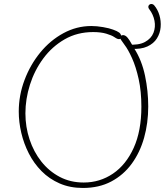

<svg xmlns="http://www.w3.org/2000/svg" viewBox="-20 -912 832 952"><path d="M745 -885Q762 -865 770.5 -836.5Q779 -808 776.5 -777.5Q774 -747 758 -721.5Q742 -696 710.5 -681.5Q679 -667 630 -670L614 -691Q668 -687 699 -704Q730 -721 741 -749.5Q752 -778 746 -809Q740 -840 721 -865Q716 -871 715.5 -876.5Q715 -882 718 -886Q721 -890 725.5 -891.5Q730 -893 735.5 -891.5Q741 -890 745 -885ZM541 -765Q561 -758 571 -750.5Q581 -743 581 -730Q581 -727 579.5 -723.5Q578 -720 574 -718.5Q570 -717 563.5 -719Q557 -721 547 -728Q534 -737 507 -745Q480 -753 442 -753Q363 -753 300.5 -717Q238 -681 194.5 -622Q151 -563 128.5 -492Q106 -421 106 -350Q106 -283 126.5 -221Q147 -159 185 -111Q223 -63 276 -35Q329 -7 395 -7Q475 -7 540 -51Q605 -95 643 -179Q681 -263 681 -383Q681 -459 667.5 -520Q654 -581 634.5 -624Q615 -667 598 -689Q585 -708 580 -714.5Q575 -721 575 -728Q575 -729 576 -731Q577 -733 579 -734.5Q581 -736 584 -737Q587 -738 591 -738Q603 -737 613 -724.5Q623 -712 631 -697Q639 -682 646 -671Q683 -613 699 -537Q715 -461 715 -384Q715 -302 694.5 -229Q674 -156 633 -100Q592 -44 531.5 -12Q471 20 391 20Q327 20 275.5 -2.5Q224 -25 186 -63.5Q148 -102 123 -151Q98 -200 85.5 -253.5Q73 -307 73 -359Q73 -439 101.5 -515Q130 -591 179.5 -651.5Q229 -712 294.5 -747.5Q360 -783 433 -783Q460 -783 491.5 -777.5Q523 -772 541 -765Z"/></svg>

Font: Playpen Sans Thin
Style: Regular
Weight: 250
Designer: Laura Meseguer, Veronika Burian, José Scaglione
Foundry: TypeTogether
Version: Version 1.001